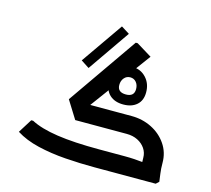

<svg xmlns="http://www.w3.org/2000/svg" viewBox="-103 -842 1058 964"><g transform="rotate(15 426.0 -359.5)"><path d="M334 -256 253 -297 504 -658H514L594 -609ZM465 0Q390 0 313.5 -5.5Q237 -11 169.5 -27Q102 -43 53 -74L98 -146H108Q159 -119 246 -106Q333 -93 465 -93H545V0ZM545 0V-93H599Q624 -93 648.5 -91.5Q673 -90 689 -88Q705 -86 705 -86V0ZM690 -110Q690 -136 675.5 -157.5Q661 -179 636 -191.5Q611 -204 579 -204H464V-215L474 -297H579Q636 -297 684 -273Q732 -249 761 -206.5Q790 -164 790 -110ZM700 0Q697 -22 693.5 -49.5Q690 -77 690 -110H790Q790 -79 793.5 -55Q797 -31 799 -14L784 0ZM311 -204 253 -297H556V-204ZM308 -474 265 -502 416 -719 459 -692ZM523 -342Q479 -342 453 -365.5Q427 -389 427 -430Q427 -474 454.5 -505Q482 -536 523 -536Q563 -536 591 -506Q619 -476 619 -430Q619 -388 593 -365Q567 -342 523 -342ZM523 -394Q566 -394 566 -433Q566 -455 554 -469Q542 -483 523 -483Q504 -483 491.5 -468.5Q479 -454 479 -432Q479 -394 523 -394Z"/></g></svg>

Font: Fustat SemiBold
Style: Regular
Weight: 600
Designer: Mohamed Gaber, Khaled Hosny, Laura Garcia Mut
Foundry: Kief Type Foundry, Alif Type Foundry, Hard Type Foundry
Version: Version 1.007